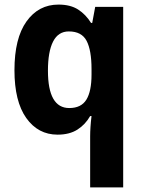

<svg xmlns="http://www.w3.org/2000/svg" viewBox="-20 -577 624 837"><path d="M373 17Q373 -1 374.5 -24Q376 -47 379 -71H373Q352 -34 317.5 -12Q283 10 231 10Q146 10 94.5 -62.5Q43 -135 43 -271Q43 -410 95.5 -483.5Q148 -557 235 -557Q287 -557 320.5 -535.5Q354 -514 377 -477H382L395 -547H517V240H373ZM282 -106Q334 -106 356.5 -142.5Q379 -179 379 -252V-276Q379 -358 357.5 -399Q336 -440 280 -440Q234 -440 211.5 -396Q189 -352 189 -269Q189 -106 282 -106Z"/></svg>

Font: Noto Sans Lao UI SemCond
Style: Bold
Weight: 700
Width: 4
Designer: Monotype Design Team
Foundry: Monotype Imaging Inc.
Version: Version 2.000; ttfautohint (v1.8.4.7-5d5b)